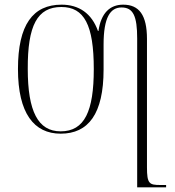

<svg xmlns="http://www.w3.org/2000/svg" viewBox="-20 -563 750 823"><path d="M568 -398V240H692V230H668C620 230 610 225 610 154V-396C610 -499 576 -543 508 -543C451 -543 413 -507 402 -430H400C373 -506 318 -543 244 -543C121 -543 57 -457 57 -267C57 -77 126 10 240 10C359 10 424 -75 424 -265V-372C424 -489 453 -531 501 -531C551 -531 568 -494 568 -398ZM240 0C143 0 99 -86 99 -267C98 -454 140 -533 243 -533C341 -533 382 -456 382 -267C382 -87 343 0 240 0Z"/></svg>

Font: Noto Serif Display SemiCondensed ExtraLight
Style: Regular
Weight: 200
Width: 4
Designer: Monotype Design Team
Foundry: Monotype Imaging Inc.
Version: Version 2.009